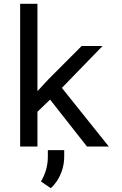

<svg xmlns="http://www.w3.org/2000/svg" viewBox="-20 -770 640 1009"><path d="M176.8 0H85.9V-750H176.8V-291L235.8 -354.5L409.2 -528.3H519L305.2 -308.1L551.8 0H437L243.2 -246.6L176.8 -182.6ZM231.4 54.7V19H317.4V53.2Q317.4 123 278.3 182.6Q264.6 203.1 246.6 218.8L195.3 183.6Q231.4 123 231.4 54.7Z"/></svg>

Font: RobotoMono-Regular
Style: Regular
Weight: 400
Designer: Google
Version: Version 2.000985; 2015; ttfautohint (v1.3)